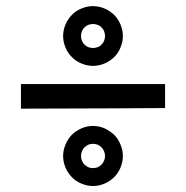

<svg xmlns="http://www.w3.org/2000/svg" viewBox="-20 -620 620 640"><path d="M530.3 -259.8Q410.2 -258.8 49.8 -257.8Q49.8 -278.3 49.8 -339.8Q49.8 -339.8 49.8 -339.8Q169.9 -339.8 530.3 -339.8Q530.3 -319.3 530.3 -259.8ZM360.4 -429.7Q346.7 -416 328.1 -408.2Q309.6 -400.4 290 -400.4Q270.5 -400.4 252 -408.2Q232.4 -416 219.7 -429.7Q206.1 -442.4 198.2 -461.9Q190.4 -480.5 190.4 -500Q190.4 -518.6 198.2 -538.1Q206.1 -556.6 219.7 -570.3Q232.4 -584 252 -591.8Q270.5 -599.6 290 -599.6Q309.6 -599.6 328.1 -591.8Q346.7 -584 360.4 -570.3Q374 -556.6 381.8 -538.1Q389.6 -518.6 389.6 -500Q389.6 -480.5 381.8 -461.9Q374 -442.4 360.4 -429.7ZM330.1 -500Q330.1 -507.8 327.1 -515.6Q324.2 -523.4 318.4 -528.3Q313.5 -534.2 305.7 -537.1Q297.9 -540 290 -540Q282.2 -540 274.4 -537.1Q266.6 -534.2 261.7 -528.3Q255.9 -523.4 252.9 -515.6Q250 -507.8 250 -500Q250 -492.2 252.9 -484.4Q255.9 -476.6 261.7 -471.7Q266.6 -465.8 274.4 -462.9Q282.2 -460 290 -460Q297.9 -460 305.7 -462.9Q313.5 -465.8 318.4 -471.7Q324.2 -476.6 327.1 -484.4Q330.1 -492.2 330.1 -500ZM360.4 -29.3Q346.7 -15.6 328.1 -7.8Q309.6 0 290 0Q270.5 0 252 -7.8Q232.4 -15.6 219.7 -29.3Q206.1 -43 198.2 -61.5Q190.4 -81.1 190.4 -99.6Q190.4 -119.1 198.2 -137.7Q206.1 -157.2 219.7 -170.9Q232.4 -183.6 252 -192.4Q270.5 -200.2 290 -200.2Q309.6 -200.2 328.1 -192.4Q346.7 -183.6 360.4 -170.9Q374 -157.2 381.8 -137.7Q389.6 -119.1 389.6 -99.6Q389.6 -81.1 381.8 -61.5Q374 -43 360.4 -29.3ZM330.1 -99.6Q330.1 -107.4 327.1 -115.2Q324.2 -123 318.4 -128.9Q313.5 -133.8 305.7 -137.7Q297.9 -140.6 290 -140.6Q282.2 -140.6 274.4 -137.7Q266.6 -133.8 261.7 -128.9Q255.9 -123 252.9 -115.2Q250 -107.4 250 -99.6Q250 -91.8 252.9 -85Q255.9 -77.1 261.7 -71.3Q266.6 -66.4 274.4 -62.5Q282.2 -59.6 290 -59.6Q297.9 -59.6 305.7 -62.5Q313.5 -66.4 318.4 -71.3Q324.2 -77.1 327.1 -85Q330.1 -91.8 330.1 -99.6Z"/></svg>

Font: Alibu-Mazigh Belkasim 1
Style: Bold
Weight: 400
Designer: Mazigh Moubarik Belkasim
Version: Version 1.0